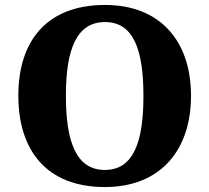

<svg xmlns="http://www.w3.org/2000/svg" viewBox="-20 -745 845 775"><path d="M403 10C626 10 751 -137 751 -358C751 -580 626 -725 404 -725C169 -725 54 -580 54 -359C54 -137 169 10 403 10ZM403 -59C289 -59 246 -170 246 -358C246 -546 289 -656 404 -656C518 -656 559 -546 559 -358C559 -170 518 -59 403 -59Z"/></svg>

Font: Noto Serif Malayalam ExtraBold
Style: Regular
Weight: 800
Designer: Indian type Foundry, Jelle Bosma, Monotype Design Team
Foundry: Monotype Imaging Inc.
Version: Version 2.104